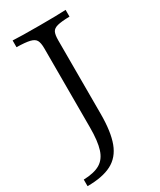

<svg xmlns="http://www.w3.org/2000/svg" viewBox="-196 -637 748 896"><g transform="rotate(-30 178.0 -189.0)"><path d="M-2.4 192.7V157.3Q54 155.6 85.9 137.1Q117.7 118.5 131 76.6Q144.4 34.7 144.4 -38.7V-465.3Q144.4 -494.4 136.7 -508.5Q129 -522.6 105.6 -528.2Q82.3 -533.9 34.7 -534.7V-571Q75.8 -568.5 179.8 -568.5Q276.6 -568.5 320.2 -571V-534.7Q276.6 -533.9 254.8 -528.2Q233.1 -522.6 226.2 -508.5Q219.4 -494.4 219.4 -465.3V-68.5Q219.4 27.4 198 84.7Q176.6 141.9 127.8 167.3Q79 192.7 -2.4 192.7Z"/></g></svg>

Font: Playfair 9pt Light
Style: Regular
Weight: 300
Designer: Claus Eggers Sørensen
Foundry: Claus Eggers Sørensen
Version: Version 2.001;gftools[0.9.30]